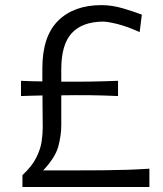

<svg xmlns="http://www.w3.org/2000/svg" viewBox="-20 -748 652 768"><path d="M69.8 0V-47.4Q107.9 -83 125 -117.2Q142.1 -151.4 146.5 -181.9Q150.9 -212.4 150.9 -236.8L149.9 -366.2Q129.4 -365.7 107.7 -365.2Q85.9 -364.7 64 -363.8V-424.8Q85.9 -423.8 107.4 -423.1Q128.9 -422.4 149.4 -422.4V-475.1Q149.4 -602.5 212.4 -665Q275.4 -727.5 386.2 -727.5Q428.2 -727.5 472.4 -714.4Q516.6 -701.2 547.4 -689.5L538.6 -619.6Q488.8 -642.1 449.7 -651.9Q410.6 -661.6 391.1 -661.6Q308.6 -660.6 266.8 -615.2Q225.1 -569.8 225.1 -470.7V-421.4Q283.2 -420.9 335.9 -421.6Q388.7 -422.4 452.1 -424.8V-363.8Q388.7 -366.7 335.7 -367.2Q282.7 -367.7 225.1 -366.7V-247.1Q225.1 -207 213.4 -162.8Q201.7 -118.7 152.8 -66.4H272.9Q340.3 -66.4 392.1 -66.9Q443.8 -67.4 488 -68.8Q532.2 -70.3 577.6 -73.2V0Z"/></svg>

Font: Pinar DS1 Regular
Style: Regular
Weight: 400
Designer: Amin Abedi
Version: Version 3.000